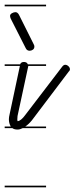

<svg xmlns="http://www.w3.org/2000/svg" viewBox="-20 -562 319 821"><path d="M177 -280H101Q101 -279 100.5 -277.5Q100 -276 100 -275L55 -66Q54 -57 54 -51Q54 -48 55 -44Q62 -44 70.5 -51Q79 -58 87 -69L246 -277Q252 -285 259 -285Q266 -285 272.5 -279Q279 -273 279 -266Q279 -260 274 -256L116 -47Q102 -30 88 -21H177V-14H77Q65 -8 55 -8Q41 -8 33 -14H0V-21H26Q18 -35 18 -52Q18 -61 21 -73L65 -280H0V-287H66Q70 -297 82 -297Q91 -297 96 -292Q98 -289 99 -287H177ZM124 -373Q127 -368 127 -363Q127 -354 120.5 -349.5Q114 -345 107 -345Q95 -345 90 -356L26 -482Q23 -489 23 -494Q23 -501 31 -505.5Q39 -510 46 -510Q55 -510 61 -499ZM177 239H0V232H177ZM177 -535H0V-542H177Z"/></svg>

Font: Gruenewald VA 1. Klasse
Style: Regular
Weight: 400
Designer: Peter Wiegel
Foundry: Peter Wiegel, nach dem Schriftentwurf von Dr. H. Gr¸newald
Version: Version 0.007